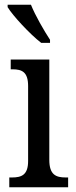

<svg xmlns="http://www.w3.org/2000/svg" viewBox="-20 -786 318 806"><path d="M153 -606H190V-619C165 -657 128 -721 110 -766H12V-756C33 -721 106 -642 153 -606ZM19 0H266V-41H256C215 -41 187 -52 187 -115V-536H25V-495H33C72 -495 98 -484 98 -425V-110C98 -51 70 -41 30 -41H19Z"/></svg>

Font: Noto Serif Tamil Condensed
Style: Italic
Weight: 400
Width: 3
Italic angle: -12°
Designer: Indian Type Foundry, Tom Grace, and the Monotype Design Team
Foundry: Monotype Imaging Inc.
Version: Version 2.003